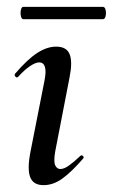

<svg xmlns="http://www.w3.org/2000/svg" viewBox="-20 -531 329 560"><path d="M107 9Q77 9 68 -14.5Q59 -38 69 -89L110 -297Q120 -349 94 -349Q84 -349 68 -338.5Q52 -328 33 -307Q29 -303 25 -307.5Q21 -312 24 -316Q60 -358 88.5 -376.5Q117 -395 144 -395Q174 -395 183 -373Q192 -351 183 -306L141 -89Q136 -60 141 -49Q146 -38 156 -38Q167 -38 181.5 -48.5Q196 -59 214 -76Q218 -80 222 -76Q226 -72 222 -68Q190 -31 163 -11Q136 9 107 9ZM48 -475Q43 -475 41 -484Q39 -493 41 -502Q43 -511 48 -511H280Q286 -511 288 -502Q290 -493 288 -484Q286 -475 280 -475Z"/></svg>

Font: Cormorant Garamond Light SemiBold
Style: Italic
Weight: 600
Italic angle: -10°
Version: Version 4.001